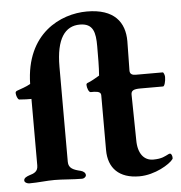

<svg xmlns="http://www.w3.org/2000/svg" viewBox="-52 -755 772 819"><g transform="rotate(-5 334.0 -346.0)"><path d="M512 14C580 14 644 -27 657 -45C659 -47 660 -49 660 -51C660 -62 656 -71 650 -71C647 -71 645 -70 643 -69C628 -62 615 -52 577 -52C538 -52 512 -83 512 -141L509 -336C509 -353 519 -359 549 -359H646C652 -359 658 -380 658 -399C658 -407 653 -419 650 -419H534C519 -419 509 -424 509 -439C509 -473 511 -517 511 -565C511 -646 467 -706 350 -706C238 -706 86 -636 82 -419C63 -408 42 -402 26 -396C20 -394 17 -391 17 -386C17 -376 23 -358 30 -357C51 -355 69 -355 82 -355V-70C82 -43 64 -37 44 -31C33 -27 21 -22 21 -11C21 -2 34 3 41 3C81 3 115 -2 150 -2C185 -2 228 3 268 3C275 3 285 -3 285 -11C285 -21 276 -28 265 -31C235 -38 213 -46 213 -74V-481C213 -602 252 -653 315 -653C373 -653 381 -613 381 -555C381 -512 381 -464 378 -429C359 -418 343 -408 326 -402C322 -400 321 -397 321 -394C321 -382 328 -362 336 -362H351C372 -361 380 -356 380 -344V-110C380 -32 426 14 512 14Z"/></g></svg>

Font: EB Garamond
Style: Bold
Weight: 700
Designer: Georg Duffner and Octavio Pardo
Foundry: Georg Duffner
Version: Version 1.000;PS 001.000;hotconv 1.0.88;makeotf.lib2.5.64775